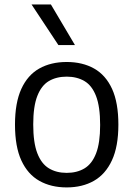

<svg xmlns="http://www.w3.org/2000/svg" viewBox="-20 -828 596 858"><path d="M278 9.5Q208 9.5 156 -19.8Q104 -49 75.5 -110.8Q47 -172.5 47 -271Q47 -368.5 75.2 -430.5Q103.5 -492.5 155.5 -521.8Q207.5 -551 278 -551Q348.5 -551 400.5 -521.8Q452.5 -492.5 480.8 -430.8Q509 -369 509 -271Q509 -173.5 480.2 -111.5Q451.5 -49.5 399.8 -20Q348 9.5 278 9.5ZM278 -55.5Q324 -55.5 357.5 -75.5Q391 -95.5 409.2 -142.2Q427.5 -189 427.5 -269.5Q427.5 -351.5 409.2 -398.8Q391 -446 357.2 -465.8Q323.5 -485.5 278 -485.5Q232 -485.5 198.5 -465.8Q165 -446 146.8 -399.2Q128.5 -352.5 128.5 -272Q128.5 -190.5 146.8 -143.2Q165 -96 198.5 -75.8Q232 -55.5 278 -55.5ZM241 -626.5 121 -808H207.5L315 -626.5Z"/></svg>

Font: Encode Sans Condensed Thin
Style: Regular
Weight: 400
Version: Version 3.002